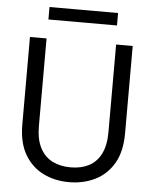

<svg xmlns="http://www.w3.org/2000/svg" viewBox="-58 -908 773 968"><g transform="rotate(5 328.0 -423.5)"><path d="M327 12Q255 12 196.5 -17Q138 -46 103 -105.5Q68 -165 68 -258V-700H152V-257Q152 -189 174.5 -146Q197 -103 237 -83Q277 -63 329 -63Q382 -63 421 -83Q460 -103 482 -146Q504 -189 504 -257V-700H588V-258Q588 -165 553 -105.5Q518 -46 459 -17Q400 12 327 12ZM153 -796V-859H500V-796Z"/></g></svg>

Font: DM Sans 18pt
Style: Regular
Weight: 400
Designer: Colophon Foundry, Jonny Pinhorn
Foundry: Colophon Foundry
Version: Version 4.004;gftools[0.9.30]